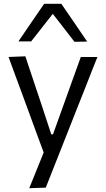

<svg xmlns="http://www.w3.org/2000/svg" viewBox="-20 -796 558 1011"><path d="M134 195Q153 148.5 172 101Q191 53.5 210 7Q192 -41.5 173.8 -91Q155.5 -140.5 138.5 -187.5L105.5 -277.5Q85.5 -331 65 -387Q44.5 -443 25 -496L113.5 -499.5Q135 -435 155.5 -373.5Q176 -312 197.5 -248L250 -88.5H259L316.5 -248.5Q339 -311 361 -372.5Q383 -434 405.5 -496H493Q477 -456 462.2 -418.8Q447.5 -381.5 430 -336.5Q412 -291.5 387.5 -229.5L332.5 -90Q294.5 5.5 268.5 71.8Q242.5 138 221 192ZM372 -576Q343.5 -613 315.2 -649.5Q287 -686 258 -723Q229 -686 201 -650.5Q173 -614.5 144 -578H77Q110.5 -627 144.5 -677Q178.5 -726.5 212.5 -776H303Q337 -726.5 371 -676.8Q405 -627 439 -577Z"/></svg>

Font: Heraclito
Style: Regular
Weight: 400
Designer: Kostas Bartsokas (font) & Cristiano Sobral (main changes)
Foundry: Kostas Bartsokas (font) & Cristiano Sobral (main changes)
Version: Version 1.00;July 8, 2020;FontCreator 13.0.0.2655 64-bit